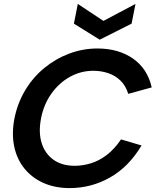

<svg xmlns="http://www.w3.org/2000/svg" viewBox="-20 -955 797 982"><path d="M54 -350Q70 -429 109.5 -494.5Q149 -560 207 -607.5Q265 -655 334.5 -681Q404 -707 478 -707Q586 -707 660 -655.5Q734 -604 756 -508L636 -475Q623 -517 596 -543Q569 -569 533 -581Q497 -593 458 -593Q394 -593 338.5 -562.5Q283 -532 243.5 -477Q204 -422 190 -350Q176 -278 193 -223.5Q210 -169 253.5 -138Q297 -107 362 -107Q402 -107 444 -119.5Q486 -132 525.5 -162Q565 -192 599 -242L704 -211Q639 -102 543 -47.5Q447 7 336 7Q262 7 203 -19Q144 -45 105 -93Q66 -141 52.5 -206.5Q39 -272 54 -350ZM673 -935 653 -834 490 -752 358 -834 378 -935 509 -848Z"/></svg>

Font: Albert Sans
Style: Bold Italic
Weight: 700
Italic angle: -11.25°
Designer: Andreas Rasmussen
Foundry: a.Foundry
Version: Version 1.025